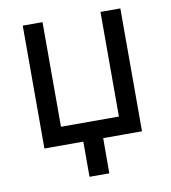

<svg xmlns="http://www.w3.org/2000/svg" viewBox="-80 -615 747 840"><g transform="rotate(-10 294.0 -195.0)"><path d="M77.1 0V-545.9H165V-81.1H422.4V-545.9H510.7V0ZM250 156.2V-31.2H338.4L337.9 156.2Z"/></g></svg>

Font: Inter-Regular
Style: Regular
Weight: 400
Designer: Rasmus Andersson
Foundry: rsms
Version: Version 4.000;git-a52131595